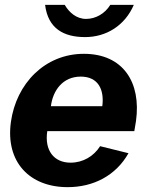

<svg xmlns="http://www.w3.org/2000/svg" viewBox="-20 -762 610 792"><path d="M534 -221 541 -263C563 -422 488 -540 326 -540C165 -540 47 -417 25 -259C2 -94 102 10 259 10C366 10 458 -38 510 -130L393 -159C367 -118 323 -91 271 -91C202 -91 163 -142 175 -221ZM435 -742C413 -706 375 -684 335 -684C295 -684 265 -711 247 -742H166C178 -644 243 -609 331 -609C418 -609 495 -656 532 -742ZM190 -324C198 -389 239 -446 313 -446C384 -446 411 -394 402 -324Z"/></svg>

Font: Cheyenne Sans
Style: Bold Italic
Weight: 700
Italic angle: -8.13011°
Designer: The Public Sans project authors (U.S. Web Design System), Libre Franklin designed by Pablo Impallari and Rodrigo Fuenzal
Foundry: The Cheyenne Sans Project Authors
Version: Version 2.007